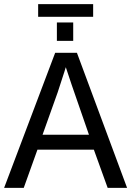

<svg xmlns="http://www.w3.org/2000/svg" viewBox="-20 -916 640 936"><path d="M504.9 0 437.5 -186.5H162.6L95.7 0H0L249 -658.7H355L599.6 0ZM300.8 -588.4 294.9 -569.3 261.2 -465.8 187.5 -259.3H413.6L329.1 -503.4ZM257.3 -716.8V-806.6H336.9V-716.8ZM434.1 -834H166V-896H434.1Z"/></svg>

Font: Cousine
Style: Regular
Weight: 400
Monospace: yes
Designer: Steve Matteson
Foundry: Monotype Imaging Inc.
Version: Version 1.21